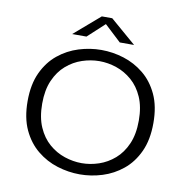

<svg xmlns="http://www.w3.org/2000/svg" viewBox="-95 -986 1065 1090"><g transform="rotate(10 437.5 -441.5)"><path d="M435.5 11Q370 11 305.8 -9Q241.5 -29 188.8 -72Q136 -115 104.2 -183.2Q72.5 -251.5 72.5 -348Q72.5 -444 104.2 -512.2Q136 -580.5 188.8 -623.2Q241.5 -666 305.8 -686Q370 -706 435.5 -706Q501 -706 565 -686Q629 -666 681.5 -623.2Q734 -580.5 765.8 -512.5Q797.5 -444.5 797.5 -348Q797.5 -251.5 765.8 -183Q734 -114.5 681.5 -71.8Q629 -29 565 -9Q501 11 435.5 11ZM435.5 -53.5Q485 -53.5 534 -70Q583 -86.5 623.8 -121.8Q664.5 -157 689 -213Q713.5 -269 713.5 -348Q713.5 -426.5 689 -482.2Q664.5 -538 623.8 -573.2Q583 -608.5 534 -625Q485 -641.5 435.5 -641.5Q386 -641.5 336.5 -625Q287 -608.5 246.2 -573.2Q205.5 -538 181 -482.2Q156.5 -426.5 156.5 -348Q156.5 -269 181 -213Q205.5 -157 246.2 -121.8Q287 -86.5 336.5 -70Q386 -53.5 435.5 -53.5ZM255.5 -766 404 -894H464L612.5 -766H530L434.5 -855L338 -766Z"/></g></svg>

Font: Trispace SemiExpanded Light
Style: Regular
Weight: 300
Width: 6
Designer: Tyler Finck
Foundry: Etcetera Type Company
Version: Version 1.210; ttfautohint (v1.8.3)